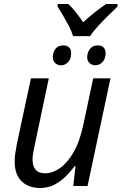

<svg xmlns="http://www.w3.org/2000/svg" viewBox="-20 -926 605 956"><path d="M344 -746Q336 -772 322 -798.5Q308 -825 293.5 -849.5Q279 -874 267 -893V-906H320Q338 -890 357 -866Q376 -842 394 -815Q423 -842 453 -865.5Q483 -889 508 -906H565V-893Q549 -878 522 -851.5Q495 -825 469 -797Q443 -769 429 -746ZM285 -601Q266 -601 254.5 -612Q243 -623 243 -643Q243 -666 256.5 -683Q270 -700 295 -700Q315 -700 325 -689Q335 -678 334 -660Q334 -632 319 -616.5Q304 -601 285 -601ZM455 -601Q438 -601 426 -612Q414 -623 414 -643Q415 -666 428.5 -683Q442 -700 467 -700Q487 -700 496.5 -689Q506 -678 506 -660Q505 -632 490 -616.5Q475 -601 455 -601ZM179 10Q141 10 112.5 -5Q84 -20 68.5 -49Q53 -78 53 -121Q53 -144 56.5 -165Q60 -186 64 -209L134 -536H223L152 -199Q147 -177 144.5 -160.5Q142 -144 142 -131Q142 -100 157 -81.5Q172 -63 206 -63Q239 -63 275.5 -87Q312 -111 344 -164Q376 -217 395 -305L444 -536H530L416 0H345L356 -99H352Q334 -75 309 -49.5Q284 -24 252 -7Q220 10 179 10Z"/></svg>

Font: Noto Sans Display
Style: Italic
Weight: 400
Italic angle: -12°
Designer: Monotype Design Team
Foundry: Monotype Imaging Inc.
Version: Version 2.003